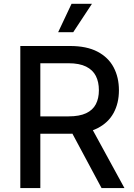

<svg xmlns="http://www.w3.org/2000/svg" viewBox="-20 -963 686 983"><path d="M84 0V-727.5H338.9Q423.8 -727.5 479.2 -698.5Q534.7 -669.4 561.8 -618.2Q588.9 -566.9 588.9 -501Q588.9 -434.6 561.5 -384.5Q534.2 -334.5 479 -306.4Q423.8 -278.3 338.9 -278.3H142.1V-367.2H331.1Q386.7 -367.2 420.9 -383.3Q455.1 -399.4 470.7 -429.4Q486.3 -459.5 486.3 -501Q486.3 -543.5 470.7 -574.2Q455.1 -605 420.7 -622.1Q386.2 -639.2 330.6 -639.2H186.5V0ZM500 0 324.2 -328.1H438L617.2 0ZM277.8 -798.3 346.2 -943.4H450.7L355 -798.3Z"/></svg>

Font: Inter Cardless
Style: Regular
Weight: 400
Designer: Rasmus Andersson
Foundry: rsms
Version: Version 4.001;git-9221beed3